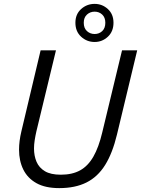

<svg xmlns="http://www.w3.org/2000/svg" viewBox="-20 -952 726 988"><path d="M285 16Q213 16 167.5 -9.5Q122 -35 100 -79.5Q78 -124 78 -182Q78 -204 81 -227.5Q84 -251 90 -276L189 -693H268L167 -275Q162 -253 158.5 -230.5Q155 -208 155 -188Q155 -150 168 -119.5Q181 -89 211 -71Q241 -53 293 -53Q352 -53 392.5 -75.5Q433 -98 460.5 -146Q488 -194 506 -270L608 -693H686L582 -260Q559 -164 521 -103Q483 -42 425 -13Q367 16 285 16ZM467 -736Q427 -736 397.5 -763Q368 -790 368 -835Q368 -879 397.5 -905.5Q427 -932 467 -932Q506 -932 535 -905.5Q564 -879 564 -835Q564 -790 535 -763Q506 -736 467 -736ZM467 -777Q490 -777 506 -792Q522 -807 522 -835Q522 -862 506 -877Q490 -892 467 -892Q444 -892 427.5 -877Q411 -862 411 -835Q411 -807 427.5 -792Q444 -777 467 -777Z"/></svg>

Font: Ubuntu Sans
Style: Italic
Weight: 400
Italic angle: -13.5°
Designer: Dalton Maag Ltd
Foundry: Dalton Maag Ltd
Version: Version 1.006